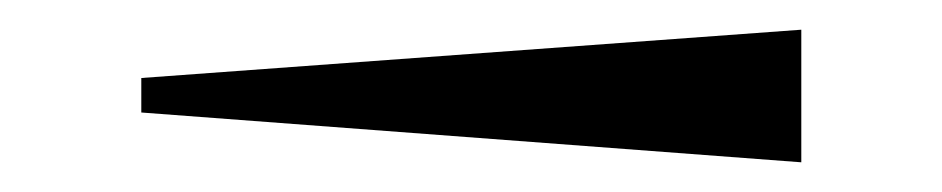

<svg xmlns="http://www.w3.org/2000/svg" viewBox="-20 -303 628 128"><path d="M74.2 -251 514.2 -283.2V-194.8L74.2 -228Z"/></svg>

Font: Halibut Exp
Style: Regular
Weight: 400
Width: 7
Designer: Matteo Maggi
Foundry: Collletttivo
Version: Version 3.080 | FøM Fix